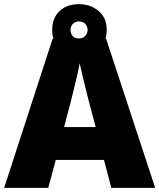

<svg xmlns="http://www.w3.org/2000/svg" viewBox="-20 -903 766 923"><path d="M515 0 480 -134H248L212 0H0L233 -717H490L726 0ZM409 -409Q404 -428 395 -463.5Q386 -499 377 -537Q368 -575 363 -599Q359 -575 350.5 -539Q342 -503 333.5 -468Q325 -433 319 -409L288 -292H440ZM360 -636Q302 -636 266.5 -669Q231 -702 231 -759Q231 -817 266.5 -850Q302 -883 360 -883Q415 -883 454 -850Q493 -817 493 -760Q493 -702 454.5 -669Q416 -636 360 -636ZM360 -718Q377 -718 389 -729.5Q401 -741 401 -759Q401 -778 389 -789Q377 -800 360 -800Q343 -800 331 -789Q319 -778 319 -759Q319 -741 329.5 -729.5Q340 -718 360 -718Z"/></svg>

Font: Noto Sans Thaana Black
Style: Regular
Weight: 900
Designer: David Williams
Foundry: Google Inc.
Version: Version 3.001; ttfautohint (v1.8.4.7-5d5b)